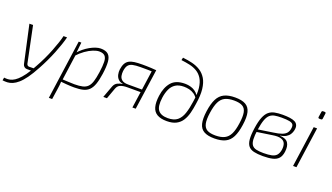

<svg xmlns="http://www.w3.org/2000/svg" viewBox="-90 -1310 3677 2126"><g transform="rotate(20 1748.5 -247.0)"><path d="M497 -482Q487 -442 470 -391.5Q453 -341 430.5 -285Q408 -229 381 -172Q354 -115 325 -62Q281 20 243 72.5Q205 125 171 154.5Q137 184 106 197Q75 210 46 211.5Q17 213 -12 209L-6 175Q16 178 39 177Q62 176 89 165Q116 154 146.5 127Q177 100 212 52.5Q247 5 287 -71Q317 -124 344.5 -182Q372 -240 394 -296.5Q416 -353 432 -401Q448 -449 455 -482ZM96 -482 184 -57Q191 -33 214 -33L275 -34L255 0H199Q181 0 167.5 -11Q154 -22 150 -39L53 -482Z M891 -494Q951 -494 980 -467.5Q1009 -441 1014 -385Q1019 -329 1006 -238Q995 -161 977.5 -112Q960 -63 932.5 -36Q905 -9 863 1.5Q821 12 760 12Q737 12 714 11Q691 10 666.5 8Q642 6 618 3.5Q594 1 570 -3L584 -29Q638 -27 676.5 -24.5Q715 -22 750 -22Q808 -22 845.5 -31Q883 -40 906 -63.5Q929 -87 942.5 -130Q956 -173 966 -243Q977 -321 975.5 -368Q974 -415 953 -436.5Q932 -458 886 -458Q856 -458 814.5 -441.5Q773 -425 728.5 -393.5Q684 -362 642 -316L638 -346Q667 -381 700 -408Q733 -435 767 -454Q801 -473 833 -483.5Q865 -494 891 -494ZM665 -482 652 -355 655 -350 609 -18 603 -1Q602 25 599.5 46Q597 67 593 94L575 216H536L634 -482Z M1384 -485Q1404 -485 1430.5 -484.5Q1457 -484 1487.5 -482.5Q1518 -481 1548 -478L1534 -447Q1529 -448 1511 -449Q1493 -450 1468 -450.5Q1443 -451 1418 -451Q1393 -451 1373 -451Q1318 -451 1283.5 -443.5Q1249 -436 1231 -413.5Q1213 -391 1207 -343Q1204 -316 1209 -288Q1214 -260 1237.5 -241.5Q1261 -223 1311 -223H1503L1501 -191Q1494 -191 1467.5 -191Q1441 -191 1400.5 -191Q1360 -191 1311 -191Q1265 -191 1233.5 -178.5Q1202 -166 1189 -130L1142 0H1099L1151 -141Q1165 -177 1195 -191Q1225 -205 1251 -207L1252 -210Q1218 -215 1197.5 -236Q1177 -257 1170 -287.5Q1163 -318 1167 -349Q1173 -392 1187.5 -419Q1202 -446 1227.5 -460.5Q1253 -475 1291.5 -480Q1330 -485 1384 -485ZM1549 -478 1481 0H1442L1510 -478Z M1780 -710Q1838 -704 1892 -691Q1946 -678 1989.5 -650.5Q2033 -623 2061.5 -576Q2090 -529 2098.5 -456Q2107 -383 2090 -278Q2082 -219 2068.5 -167Q2055 -115 2029.5 -74.5Q2004 -34 1960.5 -11Q1917 12 1849 12Q1779 12 1736 -12.5Q1693 -37 1678.5 -89.5Q1664 -142 1675 -223Q1689 -326 1741 -386.5Q1793 -447 1900 -447Q1922 -447 1946 -443Q1970 -439 1995 -428Q2020 -417 2042 -395.5Q2064 -374 2082 -339L2074 -319Q2052 -359 2023 -378.5Q1994 -398 1962.5 -405Q1931 -412 1901 -412Q1840 -412 1802 -387Q1764 -362 1744 -318Q1724 -274 1716 -217Q1701 -110 1734.5 -66.5Q1768 -23 1849 -23Q1921 -23 1960.5 -55Q2000 -87 2020.5 -147.5Q2041 -208 2052 -289Q2068 -388 2060 -454.5Q2052 -521 2026 -563Q2000 -605 1960.5 -628.5Q1921 -652 1872.5 -662.5Q1824 -673 1773 -679Z M2475 -494Q2554 -494 2598.5 -469Q2643 -444 2657 -388Q2671 -332 2657 -238Q2644 -146 2616 -91Q2588 -36 2538.5 -12Q2489 12 2410 12Q2332 12 2287.5 -13Q2243 -38 2229 -94Q2215 -150 2228 -243Q2241 -335 2269 -390Q2297 -445 2347 -469.5Q2397 -494 2475 -494ZM2475 -458Q2411 -458 2369.5 -438Q2328 -418 2304.5 -370Q2281 -322 2269 -238Q2257 -157 2267 -110Q2277 -63 2311.5 -43Q2346 -23 2410 -23Q2475 -23 2516.5 -43.5Q2558 -64 2581.5 -112Q2605 -160 2616 -243Q2628 -325 2618.5 -372Q2609 -419 2574 -438.5Q2539 -458 2475 -458Z M3035 -494Q3083 -494 3119 -489Q3155 -484 3179 -472Q3203 -460 3212.5 -436.5Q3222 -413 3214 -376Q3209 -351 3194.5 -328Q3180 -305 3153.5 -289Q3127 -273 3085 -267V-265Q3157 -261 3182 -223Q3207 -185 3198 -117Q3191 -66 3166.5 -38Q3142 -10 3097 1Q3052 12 2982 12Q2918 12 2875.5 2Q2833 -8 2810.5 -35.5Q2788 -63 2783.5 -114.5Q2779 -166 2791 -248Q2803 -331 2823 -380Q2843 -429 2872 -453.5Q2901 -478 2941.5 -486Q2982 -494 3035 -494ZM3034 -460Q2987 -460 2953.5 -454Q2920 -448 2896.5 -427.5Q2873 -407 2857 -363.5Q2841 -320 2830 -245Q2819 -172 2821.5 -128Q2824 -84 2841 -61Q2858 -38 2891.5 -30Q2925 -22 2977 -22Q3037 -22 3074.5 -30.5Q3112 -39 3131.5 -62Q3151 -85 3158 -127Q3164 -171 3152 -200.5Q3140 -230 3104 -241.5Q3068 -253 3002 -242L2821 -215L2825 -246L3003 -273Q3065 -281 3100.5 -294.5Q3136 -308 3152.5 -328.5Q3169 -349 3174 -378Q3181 -413 3170 -430Q3159 -447 3126 -453.5Q3093 -460 3034 -460Z M3443 -482 3375 0H3335L3403 -482ZM3459 -683Q3467 -683 3471 -678.5Q3475 -674 3473 -666L3465 -605Q3463 -591 3449 -591H3431Q3413 -591 3416 -608L3425 -668Q3426 -683 3441 -683Z"/></g></svg>

Font: Exo 2 ExtraLight
Style: Italic
Weight: 250
Italic angle: -8°
Designer: Natanael Gama
Foundry: Natanael Gama
Version: Version 2.010